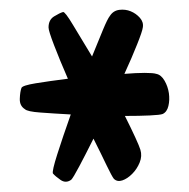

<svg xmlns="http://www.w3.org/2000/svg" viewBox="-20 -745 382 388"><path d="M295.9 -595.7Q305.7 -593.8 312.5 -582Q319.3 -570.3 321.3 -556.6Q323.2 -543 320.3 -530.8Q317.4 -518.6 308.6 -514.6Q303.7 -512.7 282.7 -511.7Q261.7 -510.7 232.4 -510.7Q245.1 -485.4 253.4 -467.3Q261.7 -449.2 263.7 -442.4Q267.6 -429.7 262.2 -416.5Q256.8 -403.3 247.1 -393.6Q237.3 -383.8 227.1 -380.4Q216.8 -377 210 -383.8Q206.1 -388.7 195.3 -411.1Q184.6 -433.6 168.9 -464.8Q152.3 -431.6 140.1 -408.7Q127.9 -385.7 124 -381.8Q113.3 -374 102.5 -381.3Q91.8 -388.7 86.9 -394.5Q85 -399.4 95.7 -433.1Q106.4 -466.8 123 -513.7Q87.9 -515.6 61.5 -517.6Q35.2 -519.5 30.3 -524.4Q19.5 -531.2 20 -545.4Q20.5 -559.6 23.4 -567.4Q25.4 -572.3 52.2 -576.7Q79.1 -581.1 117.2 -585.9Q100.6 -624 89.4 -653.3Q78.1 -682.6 78.1 -689.5Q78.1 -705.1 89.4 -711.9Q100.6 -718.8 107.4 -720.7Q111.3 -721.7 127.4 -694.8Q143.6 -668 166 -630.9Q178.7 -662.1 188 -684.6Q197.3 -707 202.1 -712.9Q209 -723.6 221.2 -725.1Q233.4 -726.6 244.1 -722.2Q254.9 -717.8 262.7 -709Q270.5 -700.2 268.6 -689.5Q267.6 -681.6 257.3 -655.8Q247.1 -629.9 231.4 -595.7Q254.9 -597.7 272.5 -597.7Q290 -597.7 295.9 -595.7Z"/></svg>

Font: Jolly Lodger
Style: Regular
Weight: 400
Designer: Stuart Sandler
Foundry: Font Diner, Inc
Version: Version 1.000